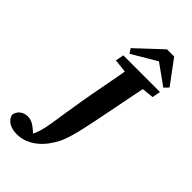

<svg xmlns="http://www.w3.org/2000/svg" viewBox="-433 -951 1177 1177"><g transform="rotate(45 155.5 -362.5)"><path d="M-127.2 83C-115.6 127.3 -73.3 146.9 -21.6 146.9C56 146.9 128.7 98.6 178.9 14.4C214.1 -39.7 233.7 -120.9 262 -261.1L340.7 -657.1H185.5C158.3 -492.2 132.6 -375.3 116.8 -277.6C101.1 -185.6 92.8 -124.9 80.9 -51.4C71 11.7 55.6 63.6 33.6 92.9V103.4H66V93.1C8.5 36.4 -17.6 21.2 -50.6 21.2C-91.5 21.2 -121.5 45.8 -127.2 83ZM87.5 -603.2 222.1 -588.2H260L405.5 -603.2L415.6 -657.1H97.7L87.5 -603.2ZM323.1 -872.5H261L98.2 -720.2L117.2 -690.5L327.3 -814.3H238.3L410.9 -690.5L437.8 -718.1L323.1 -872.5Z"/></g></svg>

Font: Source Serif 4 Variable
Style: Italic
Weight: 400
Italic angle: -12°
Designer: Frank Grießhammer
Foundry: Adobe Systems Incorporated
Version: Version 4.004;hotconv 1.0.116;makeotfexe 2.5.65601